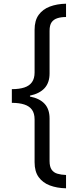

<svg xmlns="http://www.w3.org/2000/svg" viewBox="-20 -852 431 1038"><path d="M44 -370Q84 -370 111.5 -379Q139 -388 153 -408Q167 -428 167 -460V-691Q167 -741 189 -771.5Q211 -802 249.5 -816.5Q288 -831 337 -832V-760Q310 -760 290 -753.5Q270 -747 259 -731.5Q248 -716 248 -685V-455Q248 -405 221 -375.5Q194 -346 142 -335V-330Q194 -320 221 -291Q248 -262 248 -211V18Q248 49 259 65Q270 81 290 87Q310 93 337 94V166Q288 165 249.5 150.5Q211 136 189 105.5Q167 75 167 25V-206Q167 -239 153 -258.5Q139 -278 111.5 -287Q84 -296 44 -296Z"/></svg>

Font: hexguzrati15
Style: Regular
Weight: 400
Designer: Jelle Bosma - Monotype Design Team
Foundry: Monotype Imaging Inc.
Version: Version 2.006